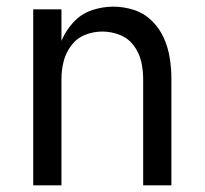

<svg xmlns="http://www.w3.org/2000/svg" viewBox="-20 -558 616 578"><path d="M80 0H165V-320Q165 -347 171.5 -373Q178 -399 194.5 -421Q211 -443 236 -453Q261 -463 288 -463Q315 -463 340.5 -453Q366 -443 382.5 -421Q399 -399 405 -373Q411 -347 411 -320V0H496V-320Q496 -352 491 -383.5Q486 -415 473 -444Q460 -473 437 -495.5Q414 -518 383.5 -528Q353 -538 321 -538Q288 -538 256 -527Q224 -516 201 -491Q178 -466 165 -435V-530H80Z"/></svg>

Font: Iosevka Sparkle
Style: Regular
Weight: 400
Designer: Belleve Invis
Foundry: Belleve Invis
Version: Version 4.5.0; ttfautohint (v1.8.3)